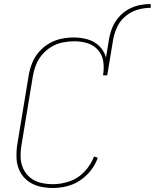

<svg xmlns="http://www.w3.org/2000/svg" viewBox="-20 -930 772 958"><path d="M244 8Q278 8 313 -0.5Q348 -9 379 -29.5Q410 -50 433 -79.5Q456 -109 468 -143L449 -149Q433 -107 401.5 -73.5Q370 -40 328 -25.5Q286 -11 244 -11Q213 -11 183.5 -18Q154 -25 131.5 -43Q109 -61 96.5 -87.5Q84 -114 83 -144.5Q82 -175 87 -205L144 -550Q149 -579 160 -607Q171 -635 191.5 -658.5Q212 -682 238.5 -697.5Q265 -713 294 -718.5Q323 -724 352 -724Q386 -724 417.5 -714Q449 -704 470 -679.5Q491 -655 495.5 -621.5Q500 -588 494 -554H515L545 -735Q551 -767 566 -798Q581 -829 608.5 -851Q636 -873 668 -882Q700 -891 732 -891V-910Q704 -910 675 -904Q646 -898 619 -882.5Q592 -867 571.5 -843Q551 -819 540 -791.5Q529 -764 524 -735L509 -643Q500 -676 475.5 -700Q451 -724 417.5 -733.5Q384 -743 348 -743Q317 -743 285.5 -736.5Q254 -730 225 -713Q196 -696 174 -670.5Q152 -645 140 -614.5Q128 -584 123 -553L66 -208Q61 -174 62.5 -140Q64 -106 78.5 -76.5Q93 -47 118.5 -27.5Q144 -8 176.5 0Q209 8 244 8Z"/></svg>

Font: Iosevka Sparkle Thin
Style: Italic
Weight: 100
Italic angle: -9°
Designer: Belleve Invis
Foundry: Belleve Invis
Version: Version 4.5.0; ttfautohint (v1.8.3)